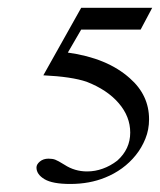

<svg xmlns="http://www.w3.org/2000/svg" viewBox="-20 -459 399 478"><path d="M358.9 -439.5 330.1 -385.3H182.1L148.9 -328.1Q247.1 -314.5 303.2 -264.2Q351.1 -222.2 351.1 -162.1Q351.1 -136.2 342 -113.8Q333 -91.3 318.1 -72.8Q303.2 -54.2 283.7 -40Q264.2 -25.9 242.2 -17.1Q203.1 -1 154.8 -1Q110.8 -1 90.8 -12.9Q70.8 -24.9 70.8 -42Q70.8 -49.8 79.3 -56.9Q87.9 -64 100.6 -64Q110.8 -64 117.4 -61.5Q124 -59.1 140.6 -48.8Q166 -32.2 196.8 -32.2Q216.8 -32.2 235.8 -39.1Q254.9 -45.9 272 -59.1Q304.2 -87.9 304.2 -128.9Q304.2 -168.9 275.6 -202.1Q247.1 -235.4 195.8 -255.4Q158.7 -268.1 87.9 -271.5L182.1 -439.5Z"/></svg>

Font: ML-NILA02
Style: Regular
Weight: 400
Version: Version ML-NILA02 1.0